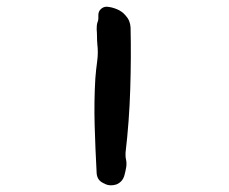

<svg xmlns="http://www.w3.org/2000/svg" viewBox="-20 -538 681 572"><path d="M369 -456Q371 -368 368 -272Q365 -176 354 -83Q354 -79 354 -74.5Q354 -70 355 -65Q358 -52 356 -40Q354 -28 351 -17Q346 3 328 11Q307 18 291 9Q290 8 289 8Q288 8 287 7Q270 -1 268 -21Q264 -94 262 -164.5Q260 -235 264 -304Q266 -330 269.5 -355.5Q273 -381 270 -406Q269 -417 269 -428.5Q269 -440 268 -451Q268 -457 268.5 -462.5Q269 -468 271 -473Q273 -478 273 -483Q273 -488 273 -493Q273 -504 280.5 -511Q288 -518 298 -518Q313 -517 328.5 -510.5Q344 -504 354 -492Q368 -477 369 -456Z"/></svg>

Font: Slackside One
Style: Regular
Weight: 400
Version: Version 1.000